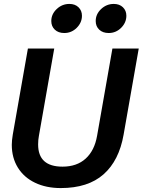

<svg xmlns="http://www.w3.org/2000/svg" viewBox="-20 -947 726 977"><path d="M40 -210Q40 -232 45 -262L122 -700H256L178 -256Q174 -235 174 -212Q174 -99 298 -99Q371 -99 416 -140Q461 -181 474 -256L552 -700H686L609 -262Q586 -130 507 -60Q428 10 289 10Q215 10 158.5 -17Q102 -44 71 -94Q40 -144 40 -210ZM241 -840Q241 -875 268.5 -901Q296 -927 333 -927Q362 -927 379.5 -910Q397 -893 397 -867Q397 -832 370.5 -805.5Q344 -779 307 -779Q277 -779 259 -796Q241 -813 241 -840ZM467 -840Q467 -875 494.5 -901Q522 -927 559 -927Q588 -927 605.5 -910Q623 -893 623 -867Q623 -832 596.5 -805.5Q570 -779 533 -779Q503 -779 485 -796Q467 -813 467 -840Z"/></svg>

Font: Niramit
Style: Bold Italic
Weight: 700
Italic angle: -10°
Designer: Katatrad Aksorn Co.,Ltd.
Foundry: Cadson Demak Co.,Ltd.
Version: Version 1.001; ttfautohint (v1.6)